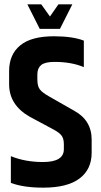

<svg xmlns="http://www.w3.org/2000/svg" viewBox="-20 -859 464 884"><path d="M163 -726 106 -839H170L210 -783L249 -839H313L256 -726ZM206 -415 320 -350Q402 -306 402 -216V-156Q402 -79 346 -37Q290 5 179 5Q88 5 30 -17V-140Q96 -113 178 -113Q274 -113 274 -172V-195Q274 -220 264 -234Q254 -248 226 -263L116 -322Q22 -376 22 -471V-532Q22 -608 73 -650Q124 -692 228 -692Q314 -692 366 -672V-550Q309 -574 231 -574Q187 -574 169.5 -559.5Q152 -545 152 -517V-493Q152 -463 163 -448Q174 -433 206 -415Z"/></svg>

Font: Khand ExtraBold
Style: Regular
Weight: 800
Designer: Sanchit Sawaria and Jyotish Sonowal (Devanagari), Satya Rajpurohit (Latin)
Foundry: Indian Type Foundry
Version: Version 2.000;PS 1.0;hotconv 1.0.79;makeotf.lib2.5.61930